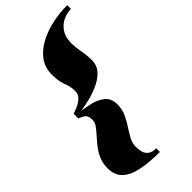

<svg xmlns="http://www.w3.org/2000/svg" viewBox="-287 -843 1055 1055"><g transform="rotate(-45 241.0 -315.0)"><path d="M85 -310V-333.5Q100.5 -338.5 122.8 -348Q145 -357.5 162.2 -373.8Q179.5 -390 179.5 -415.5Q179.5 -439 175.5 -454.5Q171.5 -470 166 -484.5Q160.5 -499 156.5 -519Q152.5 -539 152.5 -571.5Q152.5 -623.5 180.2 -662.5Q208 -701.5 255.2 -727.8Q302.5 -754 361.2 -767.2Q420 -780.5 482 -780.5V-751.5Q451 -751.5 420.5 -737.2Q390 -723 370 -693.2Q350 -663.5 350 -617Q350 -589.5 353.8 -567.5Q357.5 -545.5 361 -523Q364.5 -500.5 364.5 -470.5Q364.5 -428 336 -399Q307.5 -370 263.8 -351.8Q220 -333.5 172 -323.8Q124 -314 85 -310ZM272 150Q189.5 150 129.8 137.8Q70 125.5 37.5 95Q5 64.5 5 10Q5 -28 18.2 -58.5Q31.5 -89 50.8 -113.5Q70 -138 89.2 -159Q108.5 -180 121.8 -198.8Q135 -217.5 135 -236.5Q135 -267.5 121.5 -278.2Q108 -289 85 -296.5V-320.5Q137 -315.5 184.5 -305.2Q232 -295 262 -270.8Q292 -246.5 292 -200Q292 -162.5 277.8 -131.2Q263.5 -100 245 -72.2Q226.5 -44.5 212.2 -17.8Q198 9 198 37.5Q198 59 203.5 78.2Q209 97.5 225 109.5Q241 121.5 272 121.5Z"/></g></svg>

Font: Bodoni Moda Black
Style: Italic
Weight: 900
Italic angle: -13°
Version: Version 2.005